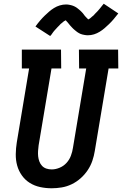

<svg xmlns="http://www.w3.org/2000/svg" viewBox="-20 -1001 654 1029"><path d="M257 8Q225 8 195 1.5Q165 -5 140 -20.5Q115 -36 97.5 -60.5Q80 -85 72 -114Q64 -143 64.5 -175Q65 -207 70 -238L136 -634H97V-735H307L308 -634H256L187 -222Q185 -207 184 -192Q183 -177 184.5 -163Q186 -149 191 -135.5Q196 -122 205.5 -112Q215 -102 228.5 -97.5Q242 -93 257 -93Q278 -93 299.5 -102Q321 -111 336.5 -128Q352 -145 360 -166.5Q368 -188 371 -209L442 -634H404L403 -735H613L614 -634H562L488 -192Q484 -166 475 -139.5Q466 -113 450 -89Q434 -65 412 -45.5Q390 -26 364 -13.5Q338 -1 310.5 3.5Q283 8 257 8ZM249 -808 170 -859Q183 -877 195.5 -891.5Q208 -906 220 -917.5Q232 -929 243.5 -939Q255 -949 269.5 -958Q284 -967 300.5 -972Q317 -977 334 -977Q339 -977 344 -976.5Q349 -976 353 -975Q357 -974 362 -973Q367 -972 371.5 -970Q376 -968 380.5 -966Q385 -964 388.5 -961.5Q392 -959 396 -956Q400 -953 404 -949.5Q408 -946 411.5 -943Q415 -940 418 -936.5Q421 -933 424 -930Q427 -927 429 -923.5Q431 -920 435 -915.5Q439 -911 442.5 -907.5Q446 -904 449.5 -900.5Q453 -897 452 -896H450L455 -898Q459 -900 462 -902Q465 -904 468.5 -907.5Q472 -911 474 -912.5Q476 -914 478 -915.5Q480 -917 482 -919Q484 -921 486 -923.5Q488 -926 490.5 -928.5Q493 -931 495.5 -933.5Q498 -936 500.5 -938.5Q503 -941 506 -944.5Q509 -948 511.5 -951Q514 -954 517 -957.5Q520 -961 522.5 -964.5Q525 -968 528.5 -972Q532 -976 536 -981L614 -929Q601 -912 588.5 -897.5Q576 -883 564 -871.5Q552 -860 540.5 -850Q529 -840 514.5 -831Q500 -822 484 -817Q468 -812 451 -812Q446 -812 441 -812.5Q436 -813 431.5 -814Q427 -815 422 -816Q417 -817 412.5 -819Q408 -821 404 -823Q400 -825 396.5 -827.5Q393 -830 389 -833Q385 -836 381 -839.5Q377 -843 373.5 -846Q370 -849 367 -852.5Q364 -856 361 -859Q358 -862 355.5 -865Q353 -868 349 -873Q345 -878 342 -881.5Q339 -885 335.5 -888.5Q332 -892 332 -893H334L330 -891Q325 -889 322.5 -887Q320 -885 316 -881.5Q312 -878 310 -876.5Q308 -875 306 -873.5Q304 -872 302.5 -870Q301 -868 298.5 -865.5Q296 -863 293.5 -860.5Q291 -858 288.5 -855.5Q286 -853 283.5 -850Q281 -847 278 -844Q275 -841 272.5 -838Q270 -835 267 -831.5Q264 -828 261.5 -824Q259 -820 256 -816Q253 -812 249 -808Z"/></svg>

Font: Iosevka HT Extended
Style: Bold Italic
Weight: 700
Width: 7
Italic angle: -9°
Monospace: yes
Designer: Belleve Invis
Foundry: Belleve Invis
Version: Version 32.3.0; ttfautohint (v1.8.4)